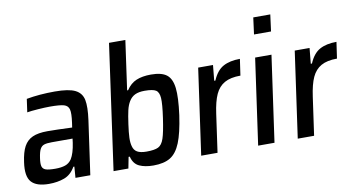

<svg xmlns="http://www.w3.org/2000/svg" viewBox="-74 -928 2080 1122"><g transform="rotate(-10 966.5 -367.5)"><path d="M13 -142Q21 -201 39 -234Q57 -267 90 -282Q123 -297 179 -297Q230 -297 325 -293L329 -320Q337 -376 331 -399Q325 -422 301 -429Q277 -436 218 -436Q190 -436 147.5 -433Q105 -430 82 -426L93 -504Q170 -518 261 -518Q344 -518 382 -499Q420 -480 428.5 -438.5Q437 -397 426 -318L381 0H293L298 -66H292Q267 -22 226.5 -7Q186 8 135 8Q61 8 31 -26Q1 -60 13 -142ZM284 -111Q304 -143 313 -205L316 -229H193Q162 -229 146.5 -223.5Q131 -218 122.5 -201.5Q114 -185 109 -150Q104 -117 108.5 -101Q113 -85 130.5 -79Q148 -73 187 -73Q222 -73 245.5 -81Q269 -89 284 -111Z M627 -67H620L607 0H519L623 -743H720L679 -451H685Q709 -488 744.5 -503Q780 -518 832 -518Q895 -518 925 -494.5Q955 -471 961.5 -415Q968 -359 954 -255Q939 -151 916 -94.5Q893 -38 855.5 -15Q818 8 755 8Q705 8 671.5 -7.5Q638 -23 627 -67ZM857 -255Q869 -338 866.5 -373Q864 -408 845.5 -419.5Q827 -431 779 -431Q744 -431 722 -420.5Q700 -410 686 -387Q673 -366 666 -336Q659 -306 652 -255Q645 -206 644 -176Q643 -146 649 -125Q655 -101 674 -90Q693 -79 729 -79Q777 -79 799 -90Q821 -101 833 -136.5Q845 -172 857 -255Z M1111 -510H1199L1190 -418H1197Q1221 -475 1260.5 -496.5Q1300 -518 1360 -518L1346 -421Q1287 -421 1251.5 -401Q1216 -381 1197 -339.5Q1178 -298 1168 -226L1136 0H1039Z M1466 -644 1479 -743H1580L1567 -644ZM1377 0 1449 -510H1546L1474 0Z M1684 -510H1772L1763 -418H1770Q1794 -475 1833.5 -496.5Q1873 -518 1933 -518L1919 -421Q1860 -421 1824.5 -401Q1789 -381 1770 -339.5Q1751 -298 1741 -226L1709 0H1612Z"/></g></svg>

Font: Assailand Medium
Style: Italic
Weight: 500
Italic angle: -8°
Designer: Hector Gatti with collaboration of the Omnibus-Type team
Foundry: Omnibus-Type
Version: Version 0.072;October 19, 2019;FontCreator 12.0.0.2547 64-bi